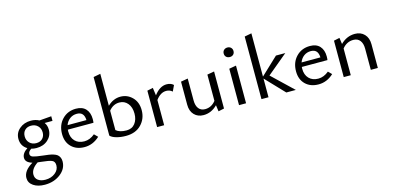

<svg xmlns="http://www.w3.org/2000/svg" viewBox="-85 -1256 4270 2083"><g transform="rotate(-15 2050.0 -214.5)"><path d="M468 -411V-359H380Q405 -325 405 -278Q405 -210 354.5 -164.5Q304 -119 226 -119Q196 -119 167 -127Q132 -104 132 -77Q132 -51 161.5 -41Q191 -31 273 -22Q311 -18 334.5 -14.5Q358 -11 384.5 -3Q411 5 426 16.5Q441 28 450.5 47.5Q460 67 460 93Q460 176 387 232.5Q314 289 211 289Q133 289 83.5 255.5Q34 222 34 167Q34 86 140 23Q65 1 65 -51Q65 -102 128 -144Q60 -185 60 -265Q60 -333 112 -377.5Q164 -422 241 -422Q292 -422 333 -400ZM237 -171Q281 -171 307 -197.5Q333 -224 333 -266Q333 -311 304 -340Q275 -369 228 -369Q185 -369 159 -343Q133 -317 133 -274Q133 -229 162 -200Q191 -171 237 -171ZM384 117Q384 74 352.5 60.5Q321 47 231 38Q225 38 213.5 36Q202 34 196 34Q117 87 117 151Q117 192 148 215Q179 238 231 238Q295 238 339.5 203Q384 168 384 117Z M864 -102 902 -64Q827 6 733 6Q642 6 586.5 -48Q531 -102 531 -194Q531 -294 592 -357.5Q653 -421 747 -421Q819 -421 857 -379Q895 -337 895 -265Q895 -238 892 -224H604Q603 -217 603 -203Q603 -135 641.5 -95Q680 -55 746 -55Q808 -55 864 -102ZM742 -365Q697 -365 663.5 -340Q630 -315 614 -272H826Q823 -365 742 -365Z M1246 -422Q1323 -422 1378 -367Q1433 -312 1433 -221Q1433 -126 1370 -60.5Q1307 5 1196 5Q1139 5 1091 -8.5Q1043 -22 1022 -45V-703L1101 -718V-359Q1166 -422 1246 -422ZM1219 -51Q1280 -51 1314 -94.5Q1348 -138 1348 -205Q1348 -278 1312 -321Q1276 -364 1219 -364Q1149 -364 1101 -304V-86Q1141 -51 1219 -51Z M1765 -422Q1814 -422 1842 -394L1811 -328Q1783 -354 1743 -354Q1678 -354 1626 -283V0H1547V-409L1612 -423L1624 -336Q1688 -422 1765 -422Z M2221 -409 2300 -423V-7L2235 7L2225 -64Q2157 5 2069 5Q2005 5 1965 -36.5Q1925 -78 1925 -150V-409L2004 -423V-177Q2004 -118 2029.5 -85.5Q2055 -53 2101 -53Q2173 -53 2221 -114Z M2507 -530Q2482 -530 2466.5 -544.5Q2451 -559 2451 -583Q2451 -607 2466.5 -622Q2482 -637 2507 -637Q2530 -637 2545.5 -622Q2561 -607 2561 -583Q2561 -559 2546 -544.5Q2531 -530 2507 -530ZM2467 0V-409L2546 -423V0Z M3105 0H2998L2798 -210V0H2719V-703L2798 -718V-232L2993 -416H3098L2869 -225Z M3492 -102 3530 -64Q3455 6 3361 6Q3270 6 3214.5 -48Q3159 -102 3159 -194Q3159 -294 3220 -357.5Q3281 -421 3375 -421Q3447 -421 3485 -379Q3523 -337 3523 -265Q3523 -238 3520 -224H3232Q3231 -217 3231 -203Q3231 -135 3269.5 -95Q3308 -55 3374 -55Q3436 -55 3492 -102ZM3370 -365Q3325 -365 3291.5 -340Q3258 -315 3242 -272H3454Q3451 -365 3370 -365Z M3880 -422Q3945 -422 3985.5 -380Q4026 -338 4026 -266V0H3947V-239Q3947 -297 3921 -330Q3895 -363 3847 -363Q3772 -363 3722 -300V0H3643V-409L3708 -423L3718 -352Q3788 -422 3880 -422Z"/></g></svg>

Font: EauTest Medium
Style: Regular
Weight: 500
Designer: Christian Thalmann (Catharsis Fonts)
Version: Version 0.001;PS 000.001;hotconv 1.0.88;makeotf.lib2.5.64775